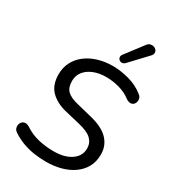

<svg xmlns="http://www.w3.org/2000/svg" viewBox="-225 -1065 1068 1192"><g transform="rotate(30 309.0 -469.0)"><path d="M298 9Q253 9 210 2.5Q167 -4 127 -19Q87 -34 53 -57Q39 -66 34.5 -78.5Q30 -91 32.5 -103.5Q35 -116 43.5 -125Q52 -134 65 -135.5Q78 -137 94 -128Q142 -96 195 -83.5Q248 -71 306 -71Q384 -71 431 -103.5Q478 -136 478 -190Q478 -229 450.5 -256Q423 -283 353 -299L248 -324Q178 -341 136 -383Q94 -425 94 -501Q94 -550 114.5 -589.5Q135 -629 172 -657Q209 -685 257.5 -699.5Q306 -714 361 -714Q417 -714 478 -697.5Q539 -681 585 -644Q598 -635 602 -622Q606 -609 603 -597Q600 -585 591.5 -577Q583 -569 570 -568.5Q557 -568 539 -579Q502 -608 454.5 -621Q407 -634 359 -634Q309 -634 270 -618Q231 -602 209 -574Q187 -546 187 -507Q187 -459 211.5 -436Q236 -413 285 -401L389 -375Q483 -354 527 -309.5Q571 -265 571 -201Q571 -149 549.5 -110Q528 -71 490.5 -44.5Q453 -18 403.5 -4.5Q354 9 298 9ZM421 -770Q411 -760 400 -759Q389 -758 380.5 -764.5Q372 -771 370 -781.5Q368 -792 376 -803L472 -929Q482 -943 495 -946Q508 -949 519.5 -945.5Q531 -942 538 -933.5Q545 -925 545 -913Q545 -901 533 -889Z"/></g></svg>

Font: Nunito Medium
Style: Italic
Weight: 500
Designer: Vernon Adams
Foundry: Vernon Adams
Version: Version 3.601